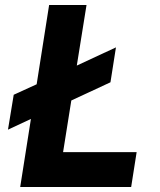

<svg xmlns="http://www.w3.org/2000/svg" viewBox="-20 -750 640 770"><path d="M266 -347 233 -140H528L506 0H61L104 -273L12 -230L35 -370L127 -412L177 -730H327L288 -487L445 -560L423 -420Z"/></svg>

Font: JetBrains Mono Extra Bold
Style: Italic
Weight: 800
Italic angle: -9°
Monospace: yes
Designer: Philipp Nurullin, Konstantin Bulenkov
Foundry: JetBrains
Version: 2.002